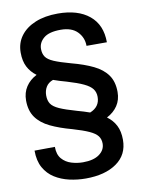

<svg xmlns="http://www.w3.org/2000/svg" viewBox="-101 -791 824 1093"><g transform="rotate(-10 311.0 -244.5)"><path d="M551.3 50.8Q551.3 137.2 484.1 184.3Q417 231.4 305.7 231.4Q257.3 231.4 210.9 220.9Q164.6 210.4 127 186.8Q89.4 163.1 67.1 123.3Q44.9 83.5 44.9 24.4L162.6 23.4Q162.6 67.9 184.3 92.8Q206.1 117.7 239 127.7Q272 137.7 305.7 137.7Q367.2 137.7 400.4 113.3Q433.6 88.9 433.6 51.8Q433.6 25.9 419.7 7.8Q405.8 -10.3 372.1 -25.6Q338.4 -41 278.3 -58.6Q206.1 -78.1 154.3 -103Q102.5 -127.9 74.7 -166.7Q46.9 -205.6 46.9 -265.1Q46.9 -310.1 69.1 -344Q91.3 -377.9 131.3 -398.4Q98.6 -422.4 81.3 -456.1Q64 -489.7 64 -538.6Q64 -593.8 94.5 -634.8Q125 -675.8 180.2 -698.5Q235.4 -721.2 310.5 -721.2Q425.8 -721.2 491.7 -667Q557.6 -612.8 557.6 -511.7H439.9Q439.9 -559.6 407 -593.5Q374 -627.4 310.5 -627.4Q243.2 -627.4 212.4 -601.6Q181.6 -575.7 181.6 -539.6Q181.6 -511.7 194.1 -493.4Q206.5 -475.1 240 -460.7Q273.4 -446.3 335.9 -429.2Q410.2 -409.7 461.9 -384.5Q513.7 -359.4 541 -320.8Q568.4 -282.2 568.4 -222.7Q568.4 -177.2 546.1 -143.8Q523.9 -110.4 483.9 -89.8Q516.6 -65.9 533.9 -32.2Q551.3 1.5 551.3 50.8ZM320.8 -157.2Q340.8 -151.9 359.4 -146Q377.9 -140.1 394.5 -134.3Q451.7 -157.2 451.7 -214.8Q451.7 -241.7 437.5 -260.7Q423.3 -279.8 388.9 -296.1Q354.5 -312.5 293.5 -330.6Q272.9 -336.4 254.2 -342Q235.4 -347.7 218.3 -354Q190.4 -343.8 177.5 -322.3Q164.6 -300.8 164.6 -272.9Q164.6 -243.7 177.2 -224.6Q189.9 -205.6 223.6 -190.4Q257.3 -175.3 320.8 -157.2Z"/></g></svg>

Font: Vazirmatn RD UI FD Medium
Style: Regular
Weight: 500
Designer: Saber Rastikerdar
Foundry: Saber Rastikerdar
Version: Version 33.003